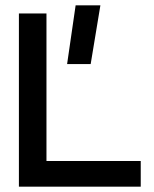

<svg xmlns="http://www.w3.org/2000/svg" viewBox="-20 -701 580 721"><path d="M264 -681H357L320.5 -460.5H232ZM508.5 0H51V-650.5H154.5V-96.5H508.5Z"/></svg>

Font: Overused Grotesk Medium
Style: Regular
Weight: 525
Version: Version 0.004